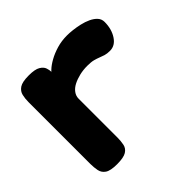

<svg xmlns="http://www.w3.org/2000/svg" viewBox="-134 -626 766 766"><g transform="rotate(-45 249.0 -243.5)"><path d="M116 9Q79 9 63.5 -1.5Q48 -12 44.5 -30Q41 -48 41 -67V-416Q41 -436 45 -453Q49 -470 64.5 -480.5Q80 -491 117 -491Q152 -491 167.5 -481.5Q183 -472 187 -459.5Q191 -447 191 -438L179 -420Q183 -430 196.5 -443Q210 -456 231.5 -468Q253 -480 280 -488Q307 -496 338 -496Q351 -496 369 -494Q387 -492 407 -487.5Q427 -483 444 -475Q461 -467 471.5 -455.5Q482 -444 482 -428Q482 -388 463.5 -359.5Q445 -331 416 -331Q399 -331 388 -334.5Q377 -338 367 -342Q357 -346 344 -349.5Q331 -353 309 -353Q286 -353 265 -348Q244 -343 227.5 -334.5Q211 -326 201.5 -313Q192 -300 192 -285V-65Q192 -46 188.5 -28.5Q185 -11 169 -1Q153 9 116 9Z"/></g></svg>

Font: Fredoka SemiExpanded SemiBold
Style: Regular
Weight: 600
Width: 6
Designer: Ben Nathan
Foundry: Milena B. Brandão, Ben Nathan
Version: Version 2.001